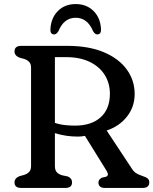

<svg xmlns="http://www.w3.org/2000/svg" viewBox="-20 -926 756 946"><path d="M643.5 -463Q643.5 -400 606 -352Q568.5 -304 505.5 -283L630 -94.5Q639.5 -79.5 652 -72Q664.5 -64.5 680.5 -59.5Q700.5 -53 708 -46.2Q715.5 -39.5 715.5 -27.5Q715.5 0 682.5 0H497Q465 0 465 -27.5Q465 -42 483 -51L500 -54.5Q519.5 -60 506 -83L398.5 -256.5Q381 -253 364.5 -253Q304 -253 250.5 -270V-108Q250.5 -87.5 259.8 -77.5Q269 -67.5 285.5 -62.5L314 -56.5Q335 -47.5 335 -27.5Q335 0 302 0H84.5Q51.5 0 51.5 -27.5Q51.5 -48 76 -58L98 -64Q114 -69 123.5 -78.8Q133 -88.5 133 -108V-592Q133 -611.5 123.5 -621.2Q114 -631 98 -636L76 -642Q51.5 -652 51.5 -672.5Q51.5 -700 84.5 -700H311.5Q417.5 -700 491.5 -668.8Q565.5 -637.5 604.5 -583.8Q643.5 -530 643.5 -463ZM250.5 -644.5V-320.5Q276 -312 302.2 -309.5Q328.5 -307 349 -307Q430.5 -307 476 -348.2Q521.5 -389.5 521.5 -464Q521.5 -516 495.8 -557Q470 -598 421.8 -621.2Q373.5 -644.5 306 -644.5ZM353 -838.5Q295 -838.5 268 -772.5Q258 -756.5 247 -756.5Q226.5 -756.5 228.5 -784Q232 -839 266 -872.5Q300 -906 353 -906Q406 -906 440.2 -872.5Q474.5 -839 477.5 -784Q479.5 -756.5 459 -756.5Q448 -756.5 438.5 -772.5Q411 -838.5 353 -838.5Z"/></svg>

Font: Fraunces 9pt S100
Style: Regular
Weight: 400
Version: Version 1.000; ttfautohint (v1.8.3)